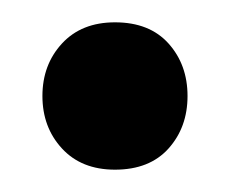

<svg xmlns="http://www.w3.org/2000/svg" viewBox="-20 -138 205 172"><path d="M18 -52Q18 -80 35.5 -99Q53 -118 83 -118Q114 -118 131 -99Q148 -80 148 -52Q148 -24 131 -5Q114 14 83 14Q53 14 35.5 -5Q18 -24 18 -52Z"/></svg>

Font: Baloo Bhaijaan 2 Medium
Style: Regular
Weight: 500
Designer: Sanskriti Dholi, Noopur Datye and Ek Type
Foundry: Ek Type
Version: Version 1.701